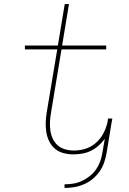

<svg xmlns="http://www.w3.org/2000/svg" viewBox="-20 -755 640 949"><path d="M299 174V156Q321 156 342.5 152.5Q364 149 384.5 139.5Q405 130 423.5 115.5Q442 101 455 82Q468 63 475.5 42Q483 21 486 0L498 -69Q484 -50 466.5 -34.5Q449 -19 428 -9Q407 1 385 4.5Q363 8 342 8Q317 8 293 1.5Q269 -5 251.5 -20Q234 -35 223.5 -56Q213 -77 209 -101.5Q205 -126 206 -151Q207 -176 211 -200L263 -511H103V-530H266L300 -735H321L287 -530H505V-511H284L232 -197Q228 -175 227 -153Q226 -131 229 -109.5Q232 -88 241 -69Q250 -50 265.5 -36.5Q281 -23 302 -17Q323 -11 345 -11Q373 -11 401.5 -19.5Q430 -28 453 -48Q476 -68 490 -94Q504 -120 511 -149L514 -169H535Q535 -167 534.5 -165Q534 -163 534 -161Q533 -158 533 -156Q533 -154 532 -152L507 0Q503 24 495 47.5Q487 71 472.5 92Q458 113 438 129.5Q418 146 394.5 156Q371 166 347 170Q323 174 299 174Z"/></svg>

Font: Iosevka Curly ThExObl
Style: Regular
Weight: 100
Width: 7
Italic angle: -9°
Monospace: yes
Designer: Belleve Invis
Foundry: Belleve Invis
Version: Version 11.1.0; ttfautohint (v1.8.3)